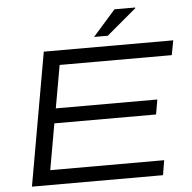

<svg xmlns="http://www.w3.org/2000/svg" viewBox="-58 -929 987 987"><g transform="rotate(-5 435.5 -435.5)"><path d="M452.1 -738.8 568.8 -871.1H674.8L676.8 -868.2L522.9 -738.8ZM66.9 0 188 -686H856L841.8 -610.8H263.2L224.1 -390.1H748L734.9 -314H210L168 -76.2H755.9L743.2 0Z"/></g></svg>

Font: Archivo Expanded Light
Style: Italic
Weight: 300
Width: 7
Italic angle: -10°
Designer: Hector Gatti
Foundry: Omnibus-Type
Version: Version 2.001